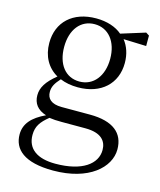

<svg xmlns="http://www.w3.org/2000/svg" viewBox="-117 -615 800 960"><g transform="rotate(15 283.0 -135.5)"><path d="M261 -204C188 -204 143 -263 143 -352C143 -442 190 -501 262 -501C333 -501 381 -443 381 -353C381 -264 333 -204 261 -204ZM261 -174C381 -174 457 -245 457 -352C457 -397 444 -436 420 -466L538 -462V-516L521 -527L396 -488C365 -515 318 -531 262 -531C141 -531 66 -460 66 -352C66 -284 96 -230 149 -200C97 -158 76 -123 76 -84C76 -42 98 -12 144 2C76 34 41 73 41 128C41 205 99 260 249 260C434 260 533 168 533 75C533 -9 476 -58 355 -58H209C154 -58 132 -82 132 -116C132 -144 144 -163 169 -191C195 -180 226 -174 261 -174ZM164 10C183 13 202 14 228 14H351C435 14 462 52 462 97C462 169 390 224 251 224C157 224 104 186 104 114C104 70 123 43 164 10Z"/></g></svg>

Font: Harano Aji Mincho TW
Style: Regular
Weight: 400
Foundry: Masamichi Hosoda
Version: HaranoAjiMinchoTW-Regular version 20230610;ttx 4.39.4